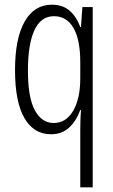

<svg xmlns="http://www.w3.org/2000/svg" viewBox="-20 -562 482 818"><path d="M322 -6Q322 -20 322.5 -43.5Q323 -67 325 -93H322Q304 -45 273.5 -17.5Q243 10 197 10Q124 10 84 -59Q44 -128 44 -263Q44 -398 85 -470Q126 -542 201 -542Q247 -542 276.5 -516.5Q306 -491 322 -447H325L331 -532H375V236H322ZM209 -38Q261 -38 291.5 -89.5Q322 -141 322 -229V-297Q322 -393 293 -443Q264 -493 210 -493Q154 -493 126.5 -433Q99 -373 99 -262Q99 -146 128.5 -92Q158 -38 209 -38Z"/></svg>

Font: Noto Sans Hebrew ExtraCondensed Light
Style: Regular
Weight: 300
Width: 2
Designer: Monotype Design Team
Foundry: Monotype Imaging Inc.
Version: Version 2.004; ttfautohint (v1.8.4.7-5d5b)